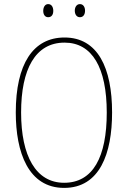

<svg xmlns="http://www.w3.org/2000/svg" viewBox="-20 -907 624 937"><path d="M191 -854C191 -837 199 -823 215 -823C232 -823 240 -836 240 -854C240 -872 232 -887 215 -887C199 -887 191 -871 191 -854ZM345 -855C345 -837 354 -823 370 -823C387 -823 395 -837 395 -855C395 -873 386 -887 370 -887C354 -887 345 -872 345 -855ZM527 -358C527 -576 457 -724 295 -724C141 -724 57 -594 57 -358C57 -164 118 10 293 10C467 10 527 -158 527 -358ZM83 -358C83 -569 152 -699 295 -699C430 -699 501 -576 501 -358C501 -141 434 -15 293 -15C155 -15 83 -146 83 -358Z"/></svg>

Font: Noto Sans Lao UI Cond Thin
Style: Regular
Weight: 100
Width: 3
Designer: Monotype Design Team
Foundry: Monotype Imaging Inc.
Version: Version 2.000